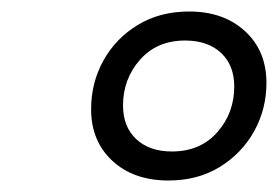

<svg xmlns="http://www.w3.org/2000/svg" viewBox="-20 -737 484 334"><path d="M309 -717Q369 -717 406.2 -682.8Q443.5 -648.5 443.5 -593Q443.5 -547 422 -508.5Q400.5 -470 362.2 -446.5Q324 -423 273 -423Q212.5 -423 175.5 -457.2Q138.5 -491.5 138.5 -547Q138.5 -593 159.8 -631.5Q181 -670 219.5 -693.5Q258 -717 309 -717ZM279 -473.5Q328.5 -473.5 358 -507Q387.5 -540.5 387.5 -586.5Q387.5 -623.5 364.5 -645Q341.5 -666.5 302 -666.5Q253 -666.5 223.5 -633Q194 -599.5 194 -553.5Q194 -516.5 217 -495Q240 -473.5 279 -473.5Z"/></svg>

Font: Newsreader 6pt Medium
Style: Italic
Weight: 500
Italic angle: -17°
Designer: Hugues Gentile
Foundry: Production Type
Version: Version 1.003; ttfautohint (v1.8.3)